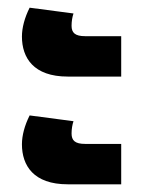

<svg xmlns="http://www.w3.org/2000/svg" viewBox="-20 -518 379 499"><path d="M156 -319H295V-424H201C175 -424 166 -433 166 -451C166 -463 168 -474 171 -483L57 -498C44 -472 37 -446 37 -423C37 -368 67 -319 156 -319ZM156 -39H295V-144H201C175 -144 166 -153 166 -171C166 -183 168 -194 171 -203L57 -218C44 -192 37 -166 37 -143C37 -88 67 -39 156 -39Z"/></svg>

Font: Noto Sans Thai SemCond ExtBd
Style: Regular
Weight: 800
Width: 4
Designer: Monotype Design Team
Foundry: Monotype Imaging Inc.
Version: Version 2.002